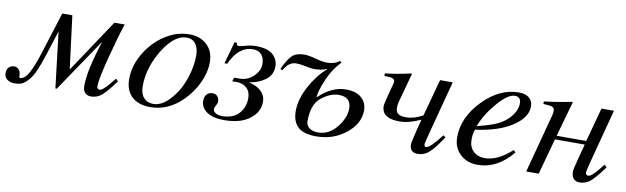

<svg xmlns="http://www.w3.org/2000/svg" viewBox="-81 -768 3607 1106"><g transform="rotate(10 1723.0 -214.5)"><path d="M587 -116 601 -103Q550 -33 523 -11.5Q496 10 461 10Q441 10 427.5 -3.5Q414 -17 414 -44Q414 -133 472 -312L261 0H253L214 -327L166 -177Q131 -68 101 -32Q82 -9 64.5 1.5Q47 12 15 12Q-10 12 -27.5 -0.5Q-45 -13 -45 -38Q-45 -61 -32.5 -72.5Q-20 -84 -2 -84Q21 -84 32 -61Q35 -55 35.5 -45Q36 -35 37 -29.5Q38 -24 42 -24Q69 -24 92.5 -67.5Q116 -111 142 -194L217 -432H276L315 -124H317L522 -432H582Q554 -347 521.5 -221Q489 -95 489 -56Q489 -37 505 -37Q523 -37 566 -90Z M1103 -301Q1103 -244 1074.5 -182.5Q1046 -121 997 -72Q914 11 809 11Q739 11 700.5 -25.5Q662 -62 662 -128Q662 -211 712.5 -290Q763 -369 842 -411Q898 -441 962 -441Q1024 -441 1063.5 -403.5Q1103 -366 1103 -301ZM1019 -326Q1019 -371 1000 -395.5Q981 -420 948 -420Q881 -420 820 -329Q746 -216 746 -101Q746 -57 767 -33.5Q788 -10 824 -10Q885 -10 945 -93Q979 -139 999 -203.5Q1019 -268 1019 -326Z M1223 -441H1237Q1237 -424 1250 -424Q1260 -424 1290 -432.5Q1320 -441 1348 -441Q1417 -441 1448 -413.5Q1479 -386 1479 -344Q1479 -294 1439 -265Q1399 -236 1347 -229L1346 -228Q1394 -217 1419 -192Q1444 -167 1444 -132Q1444 -82 1409 -47Q1354 11 1240 11Q1176 11 1140 -13.5Q1104 -38 1104 -78Q1104 -104 1117 -117Q1130 -130 1150 -130Q1168 -130 1178.5 -118.5Q1189 -107 1189 -88Q1189 -77 1181 -64Q1173 -51 1173 -39Q1173 -29 1187 -19.5Q1201 -10 1225 -10Q1290 -10 1323.5 -47Q1357 -84 1357 -137Q1357 -175 1334 -196.5Q1311 -218 1271 -218Q1257 -218 1249 -217L1256 -240H1286Q1335 -240 1369 -273Q1403 -306 1403 -345Q1403 -381 1385 -400.5Q1367 -420 1336 -420Q1251 -420 1203 -312H1187Z M1743 -213H1746Q1822 -285 1903 -285Q1964 -285 1995 -256.5Q2026 -228 2026 -183Q2026 -106 1952.5 -47.5Q1879 11 1780 11Q1704 11 1671.5 -21Q1639 -53 1639 -113Q1639 -182 1679.5 -257Q1720 -332 1775 -380L1774 -382Q1743 -369 1700 -369Q1684 -369 1651 -376Q1618 -383 1594 -383Q1551 -383 1522 -330L1510 -336Q1537 -395 1561 -418Q1585 -441 1632 -441Q1659 -441 1700 -429.5Q1741 -418 1769 -418Q1813 -418 1840 -441L1850 -432Q1806 -389 1776 -320.5Q1746 -252 1743 -213ZM1940 -179Q1940 -247 1868 -247Q1819 -247 1767 -206Q1716 -167 1716 -66Q1716 -43 1734.5 -28Q1753 -13 1785 -13Q1850 -13 1895 -69Q1940 -125 1940 -179Z M2501 -122 2515 -113Q2467 -40 2438 -15.5Q2409 9 2373 9Q2326 9 2326 -39Q2326 -53 2348 -139L2361 -189Q2292 -157 2237 -157Q2133 -157 2133 -229Q2133 -245 2161 -347Q2168 -372 2168 -376Q2168 -388 2157 -394Q2146 -400 2107 -400V-415Q2173 -422 2257 -441L2261 -438L2214 -266Q2210 -250 2210 -232Q2210 -209 2223.5 -198Q2237 -187 2271 -187Q2315 -187 2368 -215L2427 -432H2501L2422 -133Q2403 -60 2403 -55Q2403 -38 2414 -38Q2437 -38 2501 -122Z M2915 -109 2927 -97Q2839 11 2723 11Q2661 11 2621 -27Q2581 -65 2581 -126Q2581 -242 2677.5 -341.5Q2774 -441 2887 -441Q2926 -441 2947.5 -423Q2969 -405 2969 -373Q2969 -308 2888.5 -255.5Q2808 -203 2675 -186Q2665 -166 2665 -125Q2665 -84 2690.5 -59Q2716 -34 2758 -34Q2832 -34 2915 -109ZM2681 -209 2682 -208Q2750 -225 2788 -241Q2826 -257 2853 -282Q2903 -330 2903 -379Q2903 -418 2868 -418Q2827 -418 2767.5 -349Q2708 -280 2681 -209Z M3445 -117 3459 -104Q3408 -34 3381 -12.5Q3354 9 3319 9Q3299 9 3285.5 -4.5Q3272 -18 3272 -45Q3272 -61 3288 -120L3312 -211H3138L3080 0H3007L3100 -350Q3102 -360 3102 -373Q3102 -388 3088.5 -393.5Q3075 -399 3037 -400V-415Q3116 -424 3198 -441L3202 -439L3144 -233H3317L3371 -432H3444L3361 -117Q3347 -61 3347 -56Q3347 -38 3363 -38Q3382 -38 3424 -91Q3431 -99 3445 -117Z"/></g></svg>

Font: STIX
Style: Italic
Weight: 400
Italic angle: -16.33°
Designer: MicroPress Inc., with final additions and corrections provided by Coen Hoffman, Elsevier (retired)
Version: Version 1.1.1